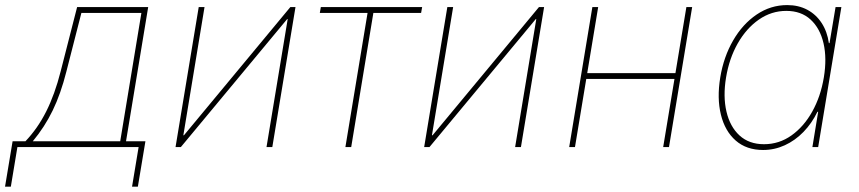

<svg xmlns="http://www.w3.org/2000/svg" viewBox="-63 -570 3329 744"><path d="M-43.5 153.3 -14.2 -22.5H35.6Q59.1 -47.4 79.1 -75.9Q99.1 -104.5 116 -137.9Q132.8 -171.4 146.7 -210Q160.6 -248.5 171.9 -293L235.8 -542.5H511.2L425.3 -22.5H500.5L471.2 153.3H448.7L474.1 0H4.4L-21 153.3ZM64 -22.5H402.8L484.9 -520H252.4L194.3 -293Q172.4 -206.1 141.1 -141.8Q109.9 -77.6 64 -22.5Z M992.2 0H969.7L1051.8 -496.1H1049.8L637.7 0H617.2L707 -542.5H729.5L647.5 -45.9H649.9L1062 -542.5H1082Z M1275.4 0 1361.3 -520H1176.3L1180.2 -542.5H1572.8L1568.8 -520H1383.8L1297.9 0Z M1955.6 0H1933.1L2015.1 -496.1H2013.2L1601.1 0H1580.6L1670.4 -542.5H1692.9L1610.8 -45.9H1613.3L2025.4 -542.5H2045.4Z M2565.4 -286.6 2561.5 -264.2H2201.2L2205.1 -286.6ZM2254.9 -542.5 2165 0H2142.6L2232.4 -542.5ZM2619.1 -542.5 2529.3 0H2506.8L2596.7 -542.5Z M2894 11.2Q2829.6 11.2 2787.8 -25.4Q2746.1 -62 2730.5 -125.7Q2714.8 -189.5 2728 -270Q2741.2 -350.1 2778.1 -413.6Q2814.9 -477.1 2869.1 -513.7Q2923.3 -550.3 2987.3 -550.3Q3031.2 -550.3 3065.2 -532.2Q3099.1 -514.2 3120.8 -481Q3142.6 -447.8 3148.9 -402.8H3151.4L3174.8 -542.5H3197.3L3107.4 0H3085L3107.4 -136.7H3104.5Q3083 -92.3 3050.5 -58.8Q3018.1 -25.4 2978 -7.1Q2938 11.2 2894 11.2ZM2897.5 -11.2Q2956.1 -11.2 3003.9 -45.2Q3051.8 -79.1 3084.5 -137.7Q3117.2 -196.3 3129.4 -270Q3141.6 -343.8 3128.2 -402.1Q3114.7 -460.4 3078.1 -494.1Q3041.5 -527.8 2983.9 -527.8Q2926.3 -527.8 2877.7 -494.1Q2829.1 -460.4 2795.9 -402.1Q2762.7 -343.8 2750.5 -270Q2738.3 -196.3 2752 -137.7Q2765.6 -79.1 2802.5 -45.2Q2839.4 -11.2 2897.5 -11.2Z"/></svg>

Font: Inter 16pt Thin
Style: Italic
Weight: 250
Italic angle: -9.3988°
Version: Version 4.001;git-66647c0bb